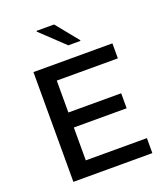

<svg xmlns="http://www.w3.org/2000/svg" viewBox="-161 -1021 981 1131"><g transform="rotate(-20 329.0 -455.0)"><path d="M102 0V-688H597V-594H214V-394H545V-300H214V-94H597V0ZM349 -766 202 -905V-910H312L425 -771V-766Z"/></g></svg>

Font: Saira SemiExpanded Medium
Style: Regular
Weight: 500
Width: 6
Designer: Hector Gatti with collaboration of the Omnibus-Type team
Foundry: Omnibus-Type
Version: Version 1.101